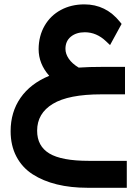

<svg xmlns="http://www.w3.org/2000/svg" viewBox="-20 -532 647 891"><path d="M29.3 76.7Q29.3 -11.7 75.2 -77.9Q121.1 -144 208.5 -180.2Q159.2 -235.8 159.2 -304.2Q159.7 -365.2 187 -412.6Q214.4 -460 262.5 -485.8Q310.5 -511.7 371.6 -511.7Q471.2 -511.7 536.1 -431.2L544.4 -420.9L538.1 -409.7L502.9 -345.2L490.7 -322.8L472.2 -340.3Q428.2 -382.3 373.5 -382.3Q334 -382.3 308.8 -361.8Q283.7 -341.3 283.7 -305.2Q283.7 -282.2 299.1 -259.5Q314.5 -236.8 345.2 -218.3Q392.1 -221.7 458.5 -221.7H540.5H560.1V-202.1V-113.8V-94.2H540.5H450.7Q297.9 -94.2 225.1 -50Q152.3 -5.9 152.3 74.7Q152.3 146 209 180.2Q265.6 214.4 391.6 214.4H548.8H568.4V233.9V319.8V339.4H548.8H385.7Q308.1 339.4 244.1 323.7Q180.2 308.1 131.6 276.9Q83 245.6 56.2 194.6Q29.3 143.6 29.3 76.7Z"/></svg>

Font: Shabnam WOL
Style: Bold-WOL
Weight: 700
Foundry: DejaVu fonts team - Redesigned by Saber Rastikerdar - Based on Vazir font
Version: Version 5.0.0